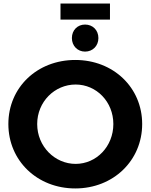

<svg xmlns="http://www.w3.org/2000/svg" viewBox="-20 -1048 846 1079"><path d="M320 -1028V-938H598V-1028ZM458 -910C416 -910 384 -879 384 -834C384 -790 416 -758 458 -758C501 -758 533 -790 533 -834C533 -879 501 -910 458 -910ZM403 -711C189 -711 27 -557 27 -351C27 -145 189 11 403 11C617 11 779 -146 779 -351C779 -556 617 -711 403 -711ZM405 -573C522 -573 617 -476 617 -351C617 -225 522 -127 405 -127C288 -127 189 -225 189 -351C189 -476 287 -573 405 -573Z"/></svg>

Font: Juman SemiBold
Style: Regular
Weight: 600
Designer: Bandar Raffah (Arabic) Julieta Ulanovsky (Latin)
Foundry: Caramella
Version: Version 5.022;PS 005.022;hotconv 1.0.88;makeotf.lib2.5.64775